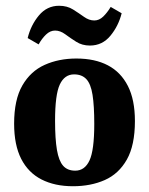

<svg xmlns="http://www.w3.org/2000/svg" viewBox="-20 -636 518 666"><path d="M307 -206Q307 -269 301 -307Q295 -345 279.5 -361.5Q264 -378 237 -378Q204 -378 187.5 -343Q171 -308 171 -217Q171 -154 177.5 -116Q184 -78 199 -61Q214 -44 241 -44Q274 -44 290.5 -79.5Q307 -115 307 -206ZM29 -207Q29 -290 57.5 -339.5Q86 -389 135 -411Q184 -433 245 -433Q309 -433 354 -409.5Q399 -386 423.5 -338Q448 -290 448 -216Q448 -132 420 -82.5Q392 -33 343.5 -11.5Q295 10 233 10Q170 10 124 -13.5Q78 -37 53.5 -85Q29 -133 29 -207ZM292 -478Q265 -478 244.5 -491Q224 -504 206.5 -517Q189 -530 171 -530Q154 -530 139.5 -516Q125 -502 114 -482L76 -504Q87 -549 115 -582.5Q143 -616 185 -616Q213 -616 233.5 -603Q254 -590 271.5 -577.5Q289 -565 307 -565Q324 -565 338 -578.5Q352 -592 364 -612L402 -590Q391 -546 363 -512Q335 -478 292 -478Z"/></svg>

Font: Rasa
Style: Bold
Weight: 700
Designer: Anna Giedrys (Yrsa+Rasa design), David Brezina (Yrsa art-direction, Rasa art-direction, design)
Foundry: Rosetta Type Foundry
Version: Version 2.004